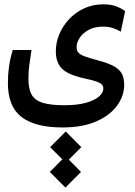

<svg xmlns="http://www.w3.org/2000/svg" viewBox="-20 -417 626 890"><path d="M269 173.8Q144 173.8 80.3 125.7Q16.6 77.6 16.6 -32.7Q16.6 -70.3 21.7 -107.7Q26.9 -145 39.1 -185.1H126Q119.6 -143.6 115.7 -114.5Q111.8 -85.4 111.8 -52.2Q111.8 -4.9 126.7 21.7Q141.6 48.3 178.2 59.6Q214.8 70.8 278.8 70.8Q336.9 70.8 377.2 59.8Q417.5 48.8 438.2 31Q459 13.2 459 -6.8Q459 -18.1 451.7 -25.6Q444.3 -33.2 424.8 -39.8Q405.3 -46.4 368.2 -54.2Q322.3 -64.5 293.7 -79.6Q265.1 -94.7 252 -118.9Q238.8 -143.1 238.8 -179.2Q238.8 -219.7 254.9 -258.3Q271 -296.9 300.5 -328.4Q330.1 -359.9 370.4 -378.4Q410.6 -397 459 -397Q492.7 -397 516.6 -388.4Q540.5 -379.9 560.1 -365.7L540 -270.5Q522.5 -280.3 503.2 -286.9Q483.9 -293.5 457.5 -293.5Q417.5 -293.5 390.1 -278.1Q362.8 -262.7 348.9 -241Q335 -219.2 335 -199.7Q335 -183.1 343.5 -173.1Q352.1 -163.1 374.5 -155Q397 -147 439 -135.7Q488.8 -122.6 513.9 -106.4Q539.1 -90.3 547.4 -70.1Q555.7 -49.8 555.7 -23.9Q555.7 26.9 523.2 72Q490.7 117.2 427 145.5Q363.3 173.8 269 173.8ZM284.7 337.4 212.4 265.1 284.7 192.4 356.9 265.1ZM283.2 452.6 210.9 379.9 283.2 307.1 355.5 379.9Z"/></svg>

Font: Cascadia Mono
Style: Regular
Weight: 400
Monospace: yes
Designer: Aaron Bell
Foundry: Saja Typeworks
Version: Version 2404.023